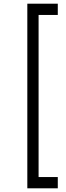

<svg xmlns="http://www.w3.org/2000/svg" viewBox="-20 -770 359 1040"><path d="M128 250V-750H293V-689H189V189H293V250Z"/></svg>

Font: KaTeX_Main
Style: Bold
Weight: 700
Version: Version 1.1; ttfautohint (v1.3)